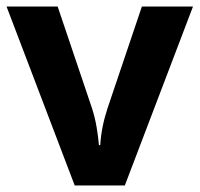

<svg xmlns="http://www.w3.org/2000/svg" viewBox="-20 -566 609 586"><path d="M208 0 0 -546H156L261 -235Q270 -207 275 -177Q280 -147 282 -123H286Q289 -177 308 -235L413 -546H569L361 0Z"/></svg>

Font: Noto Sans
Style: Bold
Weight: 700
Designer: Monotype Design Team
Foundry: Monotype Imaging Inc.
Version: Version 2.000;GOOG;noto-source:20170915:90ef993387c0; ttfaut